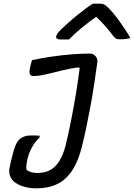

<svg xmlns="http://www.w3.org/2000/svg" viewBox="-20 -830 733 1050"><path d="M155 -501Q205 -512 259.5 -520Q314 -528 368.5 -532.5Q423 -537 470 -537Q484 -537 493.5 -530.5Q503 -524 508.5 -514.5Q514 -505 513 -494Q505 -436 496 -376Q487 -316 476 -256Q465 -196 453 -138Q441 -80 427 -24Q407 54 374 103.5Q341 153 293 176.5Q245 200 178 200Q150 200 125 194.5Q100 189 81.5 179.5Q63 170 53 160Q40 147 34 128.5Q28 110 32 89Q36 67 41.5 44.5Q47 22 53 0.5Q59 -21 66 -37Q73 -53 79 -60Q91 -74 108 -81.5Q125 -89 145 -89Q160 -89 172.5 -89Q185 -89 197 -88L196 -77Q175 -58 161 -35Q147 -12 138.5 11.5Q130 35 126.5 57Q123 79 124 97Q135 107 150 111.5Q165 116 183 116Q224 116 253.5 100.5Q283 85 304 51.5Q325 18 339 -35Q355 -102 368.5 -170Q382 -238 394 -309.5Q406 -381 416 -459L403 -461Q363 -455 329 -447Q295 -439 265.5 -431.5Q236 -424 210 -419Q184 -414 161 -414Q151 -414 145 -422.5Q139 -431 142 -447Q144 -461 147.5 -474.5Q151 -488 155 -501ZM488 -810Q498 -810 507.5 -810Q517 -810 528 -810Q540 -810 549.5 -805.5Q559 -801 576 -784Q586 -774 601 -756Q616 -738 632.5 -715Q649 -692 665 -668Q681 -644 693 -622Q679 -618 665.5 -616.5Q652 -615 636 -615Q622 -615 614.5 -619Q607 -623 598 -635Q584 -654 558 -684.5Q532 -715 489 -755L536 -737H477L530 -755Q469 -713 427.5 -678.5Q386 -644 357 -614H315Q304 -614 297.5 -616Q291 -618 288.5 -622Q286 -626 287 -630Q288 -637 294 -646Q300 -655 317 -672Q333 -687 354.5 -706.5Q376 -726 401 -746Q426 -766 448.5 -783Q471 -800 488 -810Z"/></svg>

Font: Rec Mono Semicasual
Style: Italic
Weight: 400
Italic angle: -10°
Version: Version 1.085; ttfautohint (v1.8.4.7-5d5b)